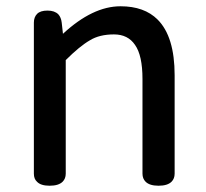

<svg xmlns="http://www.w3.org/2000/svg" viewBox="-20 -552 650 606"><path d="M177.7 21.5Q165 34.2 136.7 34.2Q108.4 34.2 96.7 21.5Q86.9 12.7 86.9 -3.9V-480.5Q86.9 -498 97.2 -508.3Q107.4 -518.6 129.9 -518.6Q152.3 -518.6 164.1 -506.8Q172.9 -497.1 174.8 -480.5L178.7 -445.3Q272.5 -532.2 360.4 -532.2Q435.5 -532.2 477.5 -490.2Q531.2 -436.5 531.2 -314.5V-3.9Q531.2 11.7 521.5 21.5Q508.8 34.2 480.5 34.2Q452.1 34.2 439.5 21.5Q429.7 11.7 429.7 -3.9V-302.7Q429.7 -377 406.2 -410.2Q383.8 -443.4 339.8 -443.4Q293.9 -443.4 263.7 -424.8Q231.4 -406.2 187.5 -362.3V-3.9Q187.5 11.7 177.7 21.5Z"/></svg>

Font: TaiwanPearl
Style: Regular
Weight: 400
Version: Version 2.102